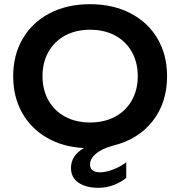

<svg xmlns="http://www.w3.org/2000/svg" viewBox="-20 -698 860 917"><path d="M778 -334Q778 -207 708.5 -119Q639 -31 518 -2L512 0Q463 14 436.5 37.5Q410 61 410 87Q410 125 458 125Q485 125 520.5 111.5Q556 98 583 77V151Q562 170 526 184.5Q490 199 450 199Q391 199 355 174.5Q319 150 319 104Q319 45 381 9Q280 4 203.5 -40.5Q127 -85 85 -160.5Q43 -236 43 -334Q43 -436 89 -514Q135 -592 218 -635Q301 -678 410 -678Q519 -678 602.5 -635Q686 -592 732 -514Q778 -436 778 -334ZM638 -334Q638 -400 609.5 -450.5Q581 -501 529.5 -528.5Q478 -556 410 -556Q343 -556 291.5 -528.5Q240 -501 211.5 -450.5Q183 -400 183 -334Q183 -269 211.5 -218.5Q240 -168 291.5 -140.5Q343 -113 410 -113Q478 -113 529.5 -140.5Q581 -168 609.5 -218.5Q638 -269 638 -334Z"/></svg>

Font: Madhuban SemiBold
Style: Regular
Weight: 600
Designer: jaikishan Patel
Foundry: MagicType
Version: Version 1.000